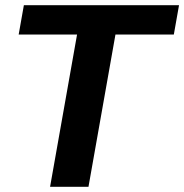

<svg xmlns="http://www.w3.org/2000/svg" viewBox="-20 -720 710 740"><path d="M173 0H321L425 -587H650L670 -700H72L52 -587H277Z"/></svg>

Font: Uncut Sans
Style: Bold Italic
Weight: 700
Italic angle: -10°
Designer: Kasper Nordkvist
Foundry: Uncut Type
Version: Version 1.111;FEAKit 1.0